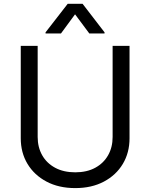

<svg xmlns="http://www.w3.org/2000/svg" viewBox="-20 -966 781 998"><path d="M565.4 -727.5H653.3V-247.1Q653.3 -172.4 618.4 -114Q583.5 -55.7 520 -22Q456.5 11.7 371.1 11.7Q285.6 11.7 221.9 -22Q158.2 -55.7 123 -114Q87.9 -172.4 87.9 -247.1V-727.5H175.8V-253.9Q175.8 -200.7 199.2 -159.2Q222.7 -117.7 266.6 -94Q310.5 -70.3 371.1 -70.3Q431.6 -70.3 475.1 -94Q518.6 -117.7 542 -159.2Q565.4 -200.7 565.4 -253.9ZM444.3 -792 370.1 -891.6 296.9 -792H216.8V-797.9L332 -946.3H409.2L523.4 -797.9V-792Z"/></svg>

Font: GitLab Sans
Style: Regular
Weight: 400
Designer: Rasmus Andersson
Foundry: Modifications by GitLab B.V., manufactured by rsms
Version: Version 4.000;git-c8fb6b7